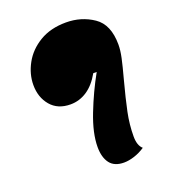

<svg xmlns="http://www.w3.org/2000/svg" viewBox="-148 -844 937 1050"><g transform="rotate(-20 320.5 -319.5)"><path d="M286 -34Q286 -114 327.5 -220.5Q369 -327 422 -422H402Q369 -363 324.5 -333.5Q280 -304 228 -304Q154 -304 113 -352.5Q72 -401 72 -473Q72 -536 105 -596.5Q138 -657 202 -695.5Q266 -734 356 -734Q445 -734 515 -686.5Q585 -639 585 -522Q585 -489 576 -447Q567 -405 547 -331Q520 -230 505.5 -160Q491 -90 491 -21Q491 32 517 54Q487 74 454.5 84.5Q422 95 394 95Q338 95 312 60.5Q286 26 286 -34Z"/></g></svg>

Font: Lemonada SemiBold
Style: Regular
Weight: 600
Designer: Mohamed Gaber (Arabic) Eduardo Tunni (Latin)
Foundry: Kief Type Foundry
Version: Version 3.006